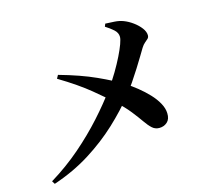

<svg xmlns="http://www.w3.org/2000/svg" viewBox="-110 -904 1220 1072"><g transform="rotate(-15 500.0 -368.5)"><path d="M68.3 9.4Q163.2 -48.5 243.9 -118.2Q324.5 -188 390.8 -261.6Q457.1 -335.2 507 -404Q537.7 -446.3 562.4 -488.2Q587.1 -530.1 605.3 -566.9Q623.4 -603.7 633.3 -630.9Q643.2 -658.1 643.2 -671.6Q643.2 -695.4 622.8 -713.7Q602.3 -732 576.5 -748L582.8 -764.1Q607.2 -763.1 635 -761.4Q662.8 -759.8 686.6 -750.8Q712.5 -741 737.6 -722.7Q762.8 -704.4 779.4 -682.4Q796 -660.4 796 -639.9Q796 -628.2 788.6 -620.9Q781.1 -613.6 770.4 -605Q759.7 -596.4 749.3 -579.7Q739.4 -563 723 -535.9Q706.6 -508.8 686.1 -476Q665.5 -443.3 642.2 -409Q618.9 -374.6 594.4 -344Q538 -273.5 462.3 -202.8Q386.5 -132.1 291.2 -72Q195.9 -12 79.3 27ZM724.4 -123.2Q700.4 -123.2 683.1 -139Q665.8 -154.8 646.5 -182.7Q627.2 -210.6 598.1 -247.5Q569.1 -284.4 522.7 -326.4Q486.8 -359.4 418.4 -415.9Q349.9 -472.4 243 -536.5L253.7 -556.1Q375.9 -522.1 463 -482.5Q550.1 -443 603.1 -409.6Q635.3 -389.6 667.4 -363.8Q699.5 -338 726.7 -309.2Q753.9 -280.4 770.6 -250.1Q787.2 -219.8 788 -191.6Q789.4 -157.5 770.5 -140.4Q751.5 -123.2 724.4 -123.2Z"/></g></svg>

Font: Noto Serif SC ExtraLight
Style: Regular
Weight: 200
Designer: Ryoko NISHIZUKA 西塚涼子 (kana & ideographs); Frank Grießhammer (Latin, Greek & Cyrillic); Wenlong ZHANG 张文龙 (bopomofo); San
Foundry: Adobe
Version: Version 2.002-H1;hotconv 1.1.0;makeotfexe 2.6.0